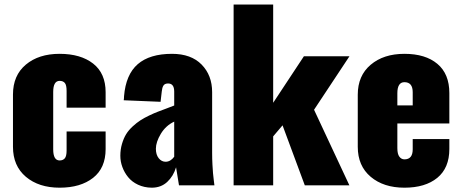

<svg xmlns="http://www.w3.org/2000/svg" viewBox="-20 -830 2068 860"><path d="M247.1 10.7Q153.8 10.7 95.9 -38.1Q38.1 -86.9 38.1 -172.4V-406.7Q38.1 -492.2 95.7 -540.5Q153.3 -588.9 247.1 -588.9Q341.3 -588.9 397.2 -545.2Q453.1 -501.5 453.1 -417V-347.7H278.3V-422.9Q278.3 -449.2 270.3 -458.5Q262.2 -467.8 247.1 -467.8Q218.3 -467.8 218.3 -418V-161.1Q218.3 -111.3 247.1 -111.3Q261.7 -111.3 270 -120.6Q278.3 -129.9 278.3 -156.2V-241.2H453.1V-162.1Q453.1 -77.6 397 -33.4Q340.8 10.7 247.1 10.7Z M721.7 -105.5Q743.7 -105.5 760.3 -127.9V-285.2Q722.7 -267.6 700.4 -230.7Q678.2 -193.8 678.2 -163.6Q678.2 -137.2 690.9 -121.3Q703.6 -105.5 721.7 -105.5ZM659.7 10.7Q625.5 10.3 598.1 -2.7Q570.8 -15.6 554 -36.4Q537.1 -57.1 528.1 -81.8Q519 -106.4 519 -132.3Q519 -160.6 526.4 -185.5Q533.7 -210.4 544.9 -228.8Q556.2 -247.1 574.2 -263.7Q592.3 -280.3 608.9 -291Q625.5 -301.8 648.4 -312.7Q671.4 -323.7 687.7 -329.8Q704.1 -335.9 726.8 -344.5Q749.5 -353 760.3 -357.4V-419.9Q760.3 -456.1 732.9 -456.1Q717.8 -456.1 711.9 -446.5Q706.1 -437 704.6 -420.4L699.2 -374L534.2 -380.9L535.2 -389.6Q535.6 -398.4 535.6 -398.9Q543.5 -496.1 596.9 -542.5Q650.4 -588.9 750.5 -588.9Q835.9 -588.9 883.1 -540.8Q930.2 -492.7 930.2 -417.5V-145.5Q930.2 -118.7 931.6 -92.5Q933.1 -66.4 934.1 -54.4Q935.1 -42.5 937.7 -21.5Q940.4 -0.5 940.4 0H781.7Q769 -78.6 768.6 -80.6Q756.8 -41 729 -15.1Q701.2 10.7 659.7 10.7Z M1026.4 0V-809.6H1203.6V-369.6L1341.3 -578.1H1545.4L1386.7 -338.4L1544.9 0H1345.2L1245.6 -268.6L1203.6 -219.2V0Z M1759.8 -357.9H1828.6V-417Q1828.6 -461.9 1791.5 -461.9Q1759.8 -461.9 1759.8 -412.1ZM1582.5 -172.4V-405.8Q1582.5 -491.2 1640.4 -540Q1698.2 -588.9 1791.5 -588.9Q1885.7 -588.9 1939.2 -543.9Q1992.7 -499 1992.7 -413.1V-276.9H1759.8V-166.5Q1759.8 -140.1 1768.8 -128.2Q1777.8 -116.2 1791.5 -116.2Q1828.6 -116.2 1828.6 -161.1V-207H1992.7V-162.6Q1992.7 -77.6 1938.7 -33.4Q1884.8 10.7 1791.5 10.7Q1698.2 10.7 1640.4 -38.1Q1582.5 -86.9 1582.5 -172.4Z"/></svg>

Font: Oswald
Style: Heavy
Weight: 800
Designer: Vernon Adams
Foundry: Vernon Adams
Version: 3.0; ttfautohint (v0.95) -l 8 -r 50 -G 200 -x 0 -w "G" -W -c